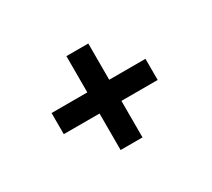

<svg xmlns="http://www.w3.org/2000/svg" viewBox="-81 -556 713 645"><g transform="rotate(-30 275.0 -234.0)"><path d="M311.5 -416V-275.4H452.1V-193.4H311.5V-51.8H226.6V-193.4H87.9V-275.4H226.6V-416Z"/></g></svg>

Font: Josefin Sans CFJ
Style: Regular
Weight: 400
Designer: Santiago Orozco
Foundry: Typemade
Version: Version 2.000